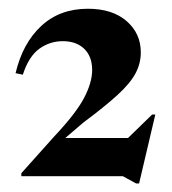

<svg xmlns="http://www.w3.org/2000/svg" viewBox="-20 -744 404 450"><path d="M344 -475.5 306 -314H299L268 -331H30V-338L106 -423Q157.5 -477.5 176.8 -514Q196 -550.5 196 -580Q196 -611.5 177.5 -629.5Q159 -647.5 127 -647.5Q97 -647.5 72.2 -629.8Q47.5 -612 33.5 -569L16.5 -572.5Q33 -642.5 76.5 -683Q120 -723.5 186 -723.5Q243.5 -723.5 276.8 -694.5Q310 -665.5 310 -621.5Q310 -595 297.5 -571.8Q285 -548.5 255.5 -521.5Q226 -494.5 175 -456.5L133 -420.5H280L336.5 -475.5Z"/></svg>

Font: Newsreader Display SemiBold
Style: Regular
Weight: 600
Designer: Hugues Gentile
Foundry: Production Type
Version: Version 1.001